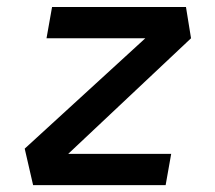

<svg xmlns="http://www.w3.org/2000/svg" viewBox="-20 -538 626 558"><path d="M535.2 -426.8 178.2 -90.8H477.5L461.4 0H76.2L51.8 -106L402.3 -426.8H115.2L131.3 -517.6H520.5Z"/></svg>

Font: CaskaydiaCove NFP
Style: Italic
Weight: 400
Italic angle: -10°
Designer: Aaron Bell
Foundry: Saja Typeworks
Version: Version 2111.001; VTT 6.35;Nerd Fonts 3.1.1